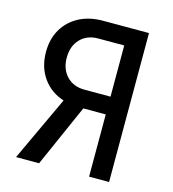

<svg xmlns="http://www.w3.org/2000/svg" viewBox="-109 -820 817 909"><g transform="rotate(15 300.0 -365.0)"><path d="M53 0 201 -317Q136 -338 98.5 -391Q61 -444 61 -518Q61 -582 89 -629.5Q117 -677 167 -703.5Q217 -730 284 -730H509V0H411V-305H301L166 0ZM284 -392H411V-643H284Q229 -643 196 -608.5Q163 -574 163 -517Q163 -461 196 -426.5Q229 -392 284 -392Z"/></g></svg>

Font: JetBrainsMono NFM Medium
Style: Regular
Weight: 500
Monospace: yes
Designer: Philipp Nurullin, Konstantin Bulenkov
Foundry: JetBrains
Version: Version 2.304; ttfautohint (v1.8.4.7-5d5b);Nerd Fonts 3.3.0